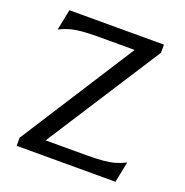

<svg xmlns="http://www.w3.org/2000/svg" viewBox="-137 -899 984 1023"><g transform="rotate(20 355.5 -387.5)"><path d="M620 -775V-729L202 -80H434Q489 -80 527 -83.5Q565 -87 594.5 -95.5Q624 -104 651 -118L627 0H67V-46L483 -695H277Q223 -695 184.5 -691.5Q146 -688 116.5 -679.5Q87 -671 60 -657L84 -775Z"/></g></svg>

Font: Faculty Glyphic
Style: Regular
Weight: 400
Designer: Koto Studio, Dylan Young
Foundry: Koto Studio
Version: Version 1.004; ttfautohint (v1.8.4.7-5d5b)